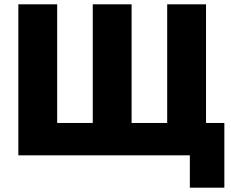

<svg xmlns="http://www.w3.org/2000/svg" viewBox="-20 -720 1072 890"><path d="M860 0H65V-700H245V-150H410V-700H590V-150H755V-700H935V-150H1020V150H860Z"/></svg>

Font: Tilda Sans Black
Style: Regular
Weight: 900
Designer: ParaType Ltd
Foundry: ParaType Ltd
Version: Version 1.009